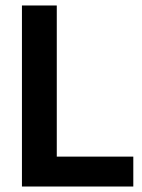

<svg xmlns="http://www.w3.org/2000/svg" viewBox="-20 -680 517 700"><path d="M60 0V-660H187V0ZM89 0V-109H466V0Z"/></svg>

Font: Bricolage Grotesque 60pt SemiBold
Style: Regular
Weight: 600
Version: Version 1.001;gftools[0.9.33.dev8+g029e19f]